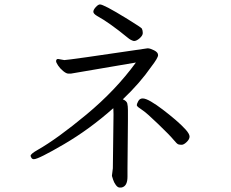

<svg xmlns="http://www.w3.org/2000/svg" viewBox="-20 -777 1040 866"><path d="M771.5 -236.5Q799 -213 817 -193Q835 -173 835 -161Q835 -149 822 -136.5Q809 -124 799.5 -124Q790 -124 784 -126Q778 -128 762 -147.5Q746 -167 694 -217Q642 -267 625.5 -278Q609 -289 603 -294Q597 -299 597 -303.5Q597 -308 603.5 -320.5Q610 -333 623.5 -333Q637 -333 661 -319Q685 -305 714.5 -282.5Q744 -260 771.5 -236.5ZM557 -232 555 -16V20Q555 61 531 68Q529 69 520 69Q511 69 502.5 57.5Q494 46 490 33Q486 20 485 17V14L489 -18L492 -261Q492 -273 491.5 -280.5Q491 -288 491 -289Q384 -194 268.5 -126.5Q153 -59 133 -59Q125 -59 121.5 -65.5Q118 -72 118 -74Q118 -83 150 -101Q238 -151 370 -260.5Q502 -370 593 -495L300 -445H288Q279 -445 265 -456.5Q251 -468 242 -481.5Q233 -495 233 -501Q233 -511 242 -511L270 -506Q287 -506 645 -559H647Q657 -559 675 -550Q693 -541 693 -528.5Q693 -516 663 -477Q611 -402 534 -329Q551 -322 554 -310.5Q557 -299 557 -280ZM584 -592Q570 -595 556 -607Q473 -675 418 -705Q401 -715 401 -724Q401 -733 412 -745Q423 -757 431 -757Q439 -757 468 -742Q497 -727 557 -690Q617 -653 620 -648Q624 -639 624 -628Q624 -617 610 -604.5Q596 -592 584 -592Z"/></svg>

Font: LXGW WenKai Lite
Style: Regular
Weight: 400
Designer: LXGW / Fontworks Inc.
Foundry: LXGW / Fontworks Inc.
Version: Version 1.511; March 25, 2025